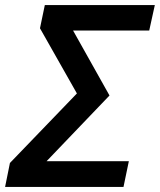

<svg xmlns="http://www.w3.org/2000/svg" viewBox="-38 -734 628 754"><path d="M-18 0 1 -94 264 -367 119 -623 138 -714H570L548 -614H249L392 -359L145 -101H468L447 0Z"/></svg>

Font: Noto Sans UI Medium
Style: Italic
Weight: 500
Italic angle: -12°
Designer: Monotype Design Team
Foundry: Monotype Imaging Inc.
Version: Version 1.901